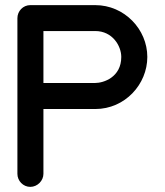

<svg xmlns="http://www.w3.org/2000/svg" viewBox="-20 -729 643 749"><path d="M149.4 -506.8V-607.9H351.6C418.9 -607.9 453.1 -549.8 453.1 -506.8C453.1 -427.2 383.3 -405.3 351.6 -405.3H149.4ZM351.6 -303.7C467.8 -303.7 554.7 -400.4 554.7 -506.8C554.7 -614.7 465.3 -709 351.6 -709H98.1C69.8 -709 47.9 -685.5 47.9 -658.2V-50.8C47.9 -23.4 70.3 0 98.1 0C126.5 0 149.4 -24.4 149.4 -50.8V-303.7Z"/></svg>

Font: LOB TGL 0-17
Style: Regular
Weight: 400
Designer: Peter Wiegel + adaptations and expanded glyphset by Studio LOB
Foundry: Peter Wiegel + adaptations and expanded glyphset by Studio LOB
Version: Version 1.003;Glyphs 3.1.2 (3151)